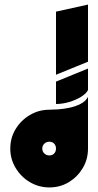

<svg xmlns="http://www.w3.org/2000/svg" viewBox="-20 -820 430 840"><path d="M196 0Q150 0 111 -23Q72 -46 48.5 -85Q25 -124 25 -170Q25 -217 48.5 -255.5Q72 -294 111 -317Q150 -340 196 -340Q209 -340 233 -341.5Q257 -343 283.5 -348.5Q310 -354 332.5 -365.5Q355 -377 365 -396V-170Q365 -123 342 -84.5Q319 -46 281 -23Q243 0 196 0ZM225 -493V-769L365 -800V-550ZM225 -365V-463L365 -520V-426Q357 -410 334 -396Q311 -382 282 -373.5Q253 -365 225 -365ZM196 -140Q209 -140 217 -148.5Q225 -157 225 -170Q225 -183 217 -191.5Q209 -200 196 -200Q183 -200 174 -191.5Q165 -183 165 -170Q165 -157 174 -148.5Q183 -140 196 -140Z"/></svg>

Font: Reem Kufi
Style: Bold
Weight: 700
Designer: Khaled Hosny
Version: Version 1.001